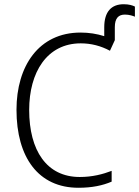

<svg xmlns="http://www.w3.org/2000/svg" viewBox="-20 -878 658 908"><path d="M565 -858C507 -858 473 -823 473 -749V-707C438 -718 401 -724 361 -724C163 -724 58 -565 58 -359C58 -133 162 10 351 10C416 10 466 -1 508 -19V-70C466 -54 417 -41 357 -41C201 -41 118 -166 118 -358C118 -536 202 -673 362 -673C411 -673 457 -661 500 -638L523 -688V-749C523 -793 541 -809 571 -809C591 -809 609 -803 618 -799V-847C606 -853 589 -858 565 -858Z"/></svg>

Font: Noto Sans SemiCondensed Light
Style: Regular
Weight: 300
Width: 4
Designer: Monotype Design Team
Foundry: Monotype Imaging Inc.
Version: Version 2.013